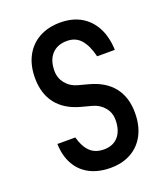

<svg xmlns="http://www.w3.org/2000/svg" viewBox="-150 -919 900 1038"><g transform="rotate(-20 300.0 -400.0)"><path d="M183 -204Q198 -148 228 -119Q258 -90 308 -90Q360 -90 390 -124Q420 -158 420 -220Q420 -261 394.5 -291.5Q369 -322 328 -333L268 -349Q179 -373 133.5 -431.5Q88 -490 88 -580Q88 -653 116.5 -706Q145 -759 196.5 -787.5Q248 -816 318 -816Q387 -816 437 -787Q487 -758 515 -704.5Q543 -651 546 -576H444Q428 -642 398 -676Q368 -710 318 -710Q263 -710 231.5 -676Q200 -642 200 -580Q200 -539 225.5 -507.5Q251 -476 292 -465L352 -449Q441 -425 486.5 -367Q532 -309 532 -220Q532 -147 504.5 -94Q477 -41 426.5 -12.5Q376 16 308 16Q238 16 187.5 -10.5Q137 -37 109.5 -86.5Q82 -136 80 -204Z"/></g></svg>

Font: Martian Mono Condensed
Style: Regular
Weight: 400
Width: 3
Designer: Roman Shamin
Foundry: Evil Martians
Version: Version 1.000